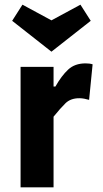

<svg xmlns="http://www.w3.org/2000/svg" viewBox="-20 -801 439 821"><path d="M68 0V-515H209V-431H217Q243 -477 271.5 -503.5Q300 -530 346 -530Q364 -530 376 -526L361 -374Q350 -377 340 -379Q330 -381 319 -381Q282 -381 260 -359.5Q238 -338 209 -302V0ZM200 -580 32 -712 76 -781 200 -714 324 -781 368 -712Z"/></svg>

Font: Secular One
Style: Regular
Weight: 400
Designer: Michal Sahar
Foundry: Hagilda
Version: Version 1.002; ttfautohint (v1.8.4.7-5d5b);gftools[0.9.29]